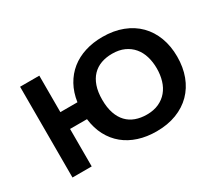

<svg xmlns="http://www.w3.org/2000/svg" viewBox="-124 -938 1374 1213"><g transform="rotate(-30 563.0 -331.0)"><path d="M247.6 -396H372.1Q381.8 -462.4 410.6 -514.4Q439.5 -566.4 483.9 -602.1Q528.3 -637.7 586.7 -656.2Q645 -674.8 714.4 -674.8Q795.9 -674.8 860.6 -649.9Q925.3 -625 970.2 -579.6Q1015.1 -534.2 1038.8 -470.9Q1062.5 -407.7 1062.5 -331.1Q1062.5 -253.9 1038.8 -190.4Q1015.1 -127 970.2 -81.5Q925.3 -36.1 860.8 -11.2Q796.4 13.7 714.4 13.7Q644 13.7 584.7 -5.4Q525.4 -24.4 480.7 -61Q436 -97.7 407.7 -151.1Q379.4 -204.6 371.1 -273.4H247.6V0H107.4V-662.1H247.6ZM515.6 -331.1Q515.6 -273.9 530 -231.9Q544.4 -189.9 570.6 -162.6Q596.7 -135.3 633.3 -122.1Q669.9 -108.9 714.4 -108.9Q764.6 -108.9 802 -126Q839.4 -143.1 864.3 -172.9Q889.2 -202.6 901.4 -243.4Q913.6 -284.2 913.6 -331.1Q913.6 -377.9 901.4 -418.5Q889.2 -459 864.3 -488.5Q839.4 -518.1 802 -535.2Q764.6 -552.2 714.4 -552.2Q670.4 -552.2 633.8 -539.1Q597.2 -525.9 570.8 -498.5Q544.4 -471.2 530 -429.4Q515.6 -387.7 515.6 -331.1Z"/></g></svg>

Font: PT Astra Sans
Style: Bold
Weight: 700
Designer: A.Korolkova, I. Chaeva
Foundry: ParaType Ltd
Version: Version 1.001; ttfautohint (v1.6)